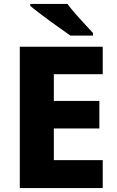

<svg xmlns="http://www.w3.org/2000/svg" viewBox="-20 -950 589 970"><path d="M499 0H80V-714H499V-575H252V-440H482V-301H252V-141H499ZM321 -930Q337 -908 360.5 -881Q384 -854 408.5 -828Q433 -802 450 -783V-770H336Q316 -784 288.5 -803.5Q261 -823 232 -844Q203 -865 176.5 -885.5Q150 -906 133 -920V-930Z"/></svg>

Font: Noto Sans Hebrew Thin ExtraBold
Style: Regular
Weight: 800
Version: Version 3.001